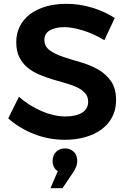

<svg xmlns="http://www.w3.org/2000/svg" viewBox="-20 -726 668 1004"><path d="M212 -518Q212 -483 240 -463Q268 -443 309.5 -429Q351 -415 400 -401Q449 -387 490.5 -364Q532 -341 559.5 -303Q587 -265 587 -202Q587 -153 567 -114.5Q547 -76 511 -49.5Q475 -23 426 -9Q377 5 319 5Q234 5 157 -25.5Q80 -56 23 -107L79 -220Q106 -196 136.5 -177Q167 -158 198.5 -144.5Q230 -131 261.5 -124Q293 -117 321 -117Q378 -117 409.5 -137Q441 -157 441 -194Q441 -221 425 -239Q409 -257 382.5 -269.5Q356 -282 322 -291.5Q288 -301 253 -311.5Q218 -322 184 -336.5Q150 -351 123.5 -373Q97 -395 81 -427Q65 -459 65 -506Q65 -552 84 -589Q103 -626 137.5 -652Q172 -678 220 -692Q268 -706 327 -706Q397 -706 463 -685.5Q529 -665 580 -632L526 -516Q469 -550 413 -567Q357 -584 316 -584Q268 -584 240 -567Q212 -550 212 -518ZM320 50Q346 50 365 67Q384 84 384 116Q384 131 379 144Q374 157 366 170L307 258H244L282 169Q268 160 261.5 146Q255 132 255 116Q255 87 273 68.5Q291 50 320 50Z"/></svg>

Font: QuotatisMedium
Style: Regular
Weight: 500
Designer: Julieta Ulanovsky
Foundry: Quotatis-Medium
Version: Version 4.000;PS 004.000;hotconv 1.0.88;makeotf.lib2.5.64775